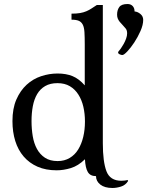

<svg xmlns="http://www.w3.org/2000/svg" viewBox="-20 -834 733 956"><path d="M492 -121Q492 -29 510 18.5Q528 66 584 66Q591 66 600.5 65Q610 64 615 62L618 67Q605 88 582.5 95Q560 102 540 102Q501 102 479.5 85Q458 68 458 43Q429 43 417 22Q405 1 403 -41Q369 -8 332.5 3Q296 14 262 14Q208 14 167 -4Q126 -22 98 -54.5Q70 -87 56 -132Q42 -177 42 -231Q42 -294 61.5 -338.5Q81 -383 112.5 -412Q144 -441 184.5 -454.5Q225 -468 267 -468Q309 -468 341 -455Q373 -442 402 -409V-612Q402 -649 400.5 -673.5Q399 -698 392 -711.5Q385 -725 372 -730.5Q359 -736 336 -736V-766Q361 -766 378.5 -769Q396 -772 410 -778Q424 -784 436 -792Q448 -800 462 -809H492ZM267 -32Q301 -32 327 -47.5Q353 -63 369.5 -90Q386 -117 394.5 -152.5Q403 -188 403 -229Q403 -268 395 -302.5Q387 -337 370 -363.5Q353 -390 327.5 -405Q302 -420 266 -420Q230 -420 205 -405.5Q180 -391 165 -365.5Q150 -340 143.5 -305.5Q137 -271 137 -231Q137 -192 143 -156Q149 -120 164 -92.5Q179 -65 204 -48.5Q229 -32 267 -32ZM605 -693Q597 -703 589.5 -710.5Q582 -718 576 -725.5Q570 -733 566.5 -741.5Q563 -750 563 -761Q563 -784 574 -799Q585 -814 615 -814Q631 -814 640.5 -804Q650 -794 650 -777Q665 -776 679 -764.5Q693 -753 693 -735Q693 -710 679.5 -679.5Q666 -649 648.5 -622.5Q631 -596 614 -578Q597 -560 589 -560Q584 -560 576 -563.5Q568 -567 568 -573Q568 -576 571 -579Q575 -583 582 -593Q589 -603 596 -615.5Q603 -628 608 -642Q613 -656 613 -668Q613 -684 605 -693Z"/></svg>

Font: Milonga
Style: Regular
Weight: 400
Designer: Pablo Impallari, Brenda Gallo, Rodrigo Fuenzalida
Foundry: Pablo Impallari, Brenda Gallo, Rodrigo Fuenzalida
Version: Version 1.000; ttfautohint (v0.93) -l 8 -r 50 -G 200 -x 14 -